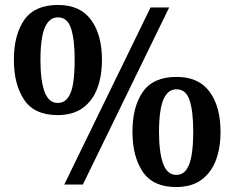

<svg xmlns="http://www.w3.org/2000/svg" viewBox="-20 -744 944 774"><path d="M239 0 587 -714H662L314 0ZM212 -280Q119 -280 77.5 -341.5Q36 -403 36 -503Q36 -604 78 -664Q120 -724 214 -724Q303 -724 347 -664Q391 -604 391 -503Q391 -436 371.5 -386Q352 -336 312.5 -308Q273 -280 212 -280ZM213 -329Q238 -329 253.5 -349.5Q269 -370 275 -409Q281 -448 281 -503Q281 -584 266.5 -629Q252 -674 214 -674Q189 -674 173 -654Q157 -634 150 -595.5Q143 -557 143 -503Q143 -420 159.5 -374.5Q176 -329 213 -329ZM690 10Q597 10 555.5 -51.5Q514 -113 514 -213Q514 -314 556 -374Q598 -434 692 -434Q781 -434 825 -374Q869 -314 869 -213Q869 -146 849.5 -96Q830 -46 790.5 -18Q751 10 690 10ZM691 -39Q716 -39 731 -59.5Q746 -80 752.5 -119Q759 -158 759 -213Q759 -294 744.5 -339Q730 -384 692 -384Q667 -384 651 -364Q635 -344 628 -305.5Q621 -267 621 -213Q621 -130 637.5 -84.5Q654 -39 691 -39Z"/></svg>

Font: Noto Serif Bengali ExtraBold
Style: Regular
Weight: 800
Designer: Juan Bruce, Universal Thirst, Indian Type Foundry and the Monotype Design Team.
Foundry: Monotype Imaging Inc.
Version: Version 2.003